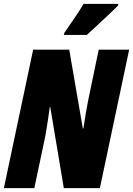

<svg xmlns="http://www.w3.org/2000/svg" viewBox="-25 -970 686 990"><path d="M-5 0H152L209 -270Q214 -296 219.5 -334Q225 -372 232 -419H234L304 0H490L641 -714H484L429 -449Q418 -394 405 -308H402L332 -714H146ZM304 -790H423Q436 -802 469 -832.5Q502 -863 535.5 -894.5Q569 -926 584 -942L585 -950H406Q383 -911 357.5 -874.5Q332 -838 307 -801Z"/></svg>

Font: Noto Sans Display Condensed Black
Style: Italic
Weight: 900
Width: 3
Italic angle: -192°
Designer: Monotype Design Team
Foundry: Monotype Imaging Inc.
Version: Version 1.900